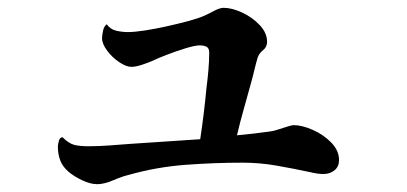

<svg xmlns="http://www.w3.org/2000/svg" viewBox="-20 -476 1040 491"><path d="M847 -67Q847 -50 835.5 -40.5Q824 -31 807 -31Q792 -31 772 -36Q730 -45 687 -52.5Q644 -60 601 -60Q528 -60 454.5 -54.5Q381 -49 310 -29Q293 -25 269.5 -15Q246 -5 229 -5Q211 -5 190 -15Q169 -25 155 -37Q140 -50 134 -66Q128 -82 128 -101Q128 -106 130.5 -115.5Q133 -125 140 -125Q156 -109 170 -105.5Q184 -102 206 -102Q232 -102 259 -104Q286 -106 312 -108Q357 -111 402 -114Q447 -117 492 -120Q497 -153 501 -186Q505 -219 508 -251Q511 -274 513 -297Q515 -320 515 -342Q515 -353 508 -356.5Q501 -360 491 -360Q479 -360 454.5 -352.5Q430 -345 405.5 -335.5Q381 -326 369 -320Q360 -316 343.5 -310.5Q327 -305 316 -305Q303 -305 285 -317Q267 -329 254 -346.5Q241 -364 241 -378Q241 -386 243.5 -397.5Q246 -409 253 -414Q262 -401 277 -397.5Q292 -394 307 -394Q324 -394 350 -398Q376 -402 405.5 -408.5Q435 -415 461 -422Q487 -429 503 -436Q512 -440 527 -448Q542 -456 552 -456Q573 -456 599 -444Q625 -432 644 -412Q663 -392 663 -369Q663 -356 653 -348Q643 -340 639 -329Q635 -316 630.5 -297Q626 -278 622 -264Q613 -231 603.5 -197.5Q594 -164 586 -130Q608 -132 629.5 -134.5Q651 -137 672 -140Q680 -141 692 -145Q704 -149 715.5 -152.5Q727 -156 731 -156Q752 -156 779.5 -144Q807 -132 827 -111.5Q847 -91 847 -67Z"/></svg>

Font: Kaisei Tokumin ExtraBold
Style: Regular
Weight: 800
Designer: Font-Kai, 金井和夫
Foundry: KAZUO KANAI
Version: Version 5.003